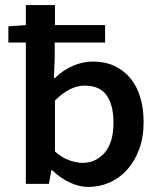

<svg xmlns="http://www.w3.org/2000/svg" viewBox="-20 -726 640 758"><path d="M329 12Q294 12 256.5 -5Q219 -22 186 -54H183L173 0H82V-558H13V-622L82 -627V-706H197V-627H395V-558H196V-500L193 -418H197Q227 -448 266.5 -465.5Q306 -483 346 -483Q394 -483 431 -466Q468 -449 494 -418Q520 -387 533.5 -342.5Q547 -298 547 -244Q547 -183 529 -135.5Q511 -88 481 -55Q451 -22 411.5 -5Q372 12 329 12ZM306 -83Q358 -83 393 -123Q428 -163 428 -242Q428 -311 401 -349.5Q374 -388 314 -388Q286 -388 257 -374Q228 -360 197 -329V-128Q225 -103 254 -93Q283 -83 306 -83Z"/></svg>

Font: Source Code Pro Semibold
Style: Regular
Weight: 600
Monospace: yes
Designer: Paul D. Hunt, Teo Tuominen
Foundry: Adobe Systems Incorporated
Version: Version 2.030;PS 1.000;hotconv 16.6.51;makeotf.lib2.5.65220